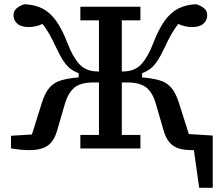

<svg xmlns="http://www.w3.org/2000/svg" viewBox="-20 -702 1044 908"><path d="M754 -84 718 -208Q702 -265 671.5 -288.5Q641 -312 584 -312H556V-64H644V0H360V-64H448V-312H420Q363 -312 333 -288.5Q303 -265 286 -208L250 -84Q235 -33 204.5 -12.5Q174 8 120 8Q96 8 73 5.5Q50 3 32 0V-60L131 -66L178 -216Q193 -264 215 -288.5Q237 -313 270.5 -322.5Q304 -332 352 -336V-356Q330 -364 313.5 -376.5Q297 -389 281.5 -411.5Q266 -434 248 -472Q230 -511 214.5 -538.5Q199 -566 181 -589Q167 -582 150 -578Q133 -574 116 -574Q80 -574 62 -590Q44 -606 44 -630Q44 -651 59.5 -663.5Q75 -676 96 -682Q144 -680 180 -662Q216 -644 245 -604Q274 -564 300 -496Q324 -433 355.5 -398.5Q387 -364 444 -364H448V-606H360V-670H644V-606H556V-364H560Q617 -364 648.5 -398.5Q680 -433 704 -496Q730 -564 759 -604Q788 -644 824 -662Q860 -680 908 -682Q929 -676 944.5 -663.5Q960 -651 960 -630Q960 -606 942 -590Q924 -574 888 -574Q871 -574 854 -578Q837 -582 823 -589Q805 -566 789.5 -538.5Q774 -511 756 -472Q738 -434 722.5 -411.5Q707 -389 690.5 -376.5Q674 -364 652 -356V-336Q700 -332 733.5 -322.5Q767 -313 789 -288.5Q811 -264 826 -216L873 -68L986 -61V186H922L897 8Q894 8 890.5 8Q887 8 884 8Q830 8 799.5 -12.5Q769 -33 754 -84Z"/></svg>

Font: Source Serif 4 Caption
Style: Regular
Weight: 400
Designer: Frank Grießhammer
Foundry: Adobe Systems Incorporated
Version: Version 4.004;hotconv 1.0.117;makeotfexe 2.5.65602